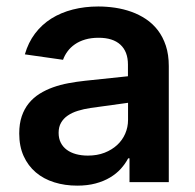

<svg xmlns="http://www.w3.org/2000/svg" viewBox="-20 -573 615 604"><path d="M223 11Q183.9 11 150.6 0.5Q117.2 -9.9 92.7 -30.7Q68.2 -51.5 54.3 -82.2Q40.5 -112.9 40.5 -153.1Q40.5 -183.9 48.5 -207.4Q56.5 -230.8 70.7 -248.2Q84.9 -265.6 104.4 -277.9Q123.9 -290.1 146.8 -298.3Q169.7 -306.5 195.5 -311.3Q221.2 -316.1 247.5 -318.9L382.5 -333.1V-370Q382.5 -410.5 358.8 -432.4Q335.2 -454.2 290.1 -454.2Q266.7 -454.2 248 -448.7Q229.4 -443.2 215.6 -433.6Q201.7 -424 192.5 -411.4Q183.2 -398.8 178.3 -384.9L58.2 -402Q68.9 -439.3 90.2 -467.5Q111.5 -495.7 141.5 -514.6Q171.5 -533.4 209 -543Q246.4 -552.6 289.4 -552.6Q315.3 -552.6 342 -548.7Q368.6 -544.7 393.1 -536Q417.6 -527.3 439.1 -513Q460.6 -498.6 476.6 -477.8Q492.5 -457 501.8 -429Q511 -400.9 511 -365.1V0H387.4V-74.9H383.2Q374.3 -57.9 360.3 -42.3Q346.2 -26.6 326.3 -14.7Q306.5 -2.8 280.7 4.1Q255 11 223 11ZM256.4 -83.5Q285.5 -83.5 308.8 -92.5Q332 -101.6 348.5 -116.8Q365.1 -132.1 373.9 -152.5Q382.8 -172.9 382.8 -195.7V-249.6L264.9 -233.3Q243.3 -230.1 225 -224.4Q206.7 -218.8 193.2 -209.5Q179.7 -200.3 172.1 -187Q164.4 -173.7 164.4 -155.2Q164.4 -137.4 171.2 -124.1Q177.9 -110.8 190.2 -101.7Q202.4 -92.7 219.3 -88.1Q236.2 -83.5 256.4 -83.5Z"/></svg>

Font: Linik Sans SemiBold
Style: Regular
Weight: 600
Designer: Rasmus Andersson (font), Cristiano Sobral (main changes)
Foundry: rsms
Version: Version 3.018;June 1, 2022;FontCreator 14.0.0.2814 64-bit; t